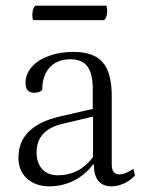

<svg xmlns="http://www.w3.org/2000/svg" viewBox="-20 -645 515 677"><path d="M154 12Q106 12 75.5 -15Q45 -42 45 -89Q45 -200 190 -234L307 -261V-332Q307 -386 288 -411Q269 -436 229 -436Q182 -436 155.5 -407.5Q129 -379 129 -328Q119 -318 101 -318Q70 -318 70 -352Q70 -384 92 -409Q114 -434 152.5 -448Q191 -462 240 -462Q310 -462 342 -425.5Q374 -389 374 -307V-65Q374 -30 401 -30Q412 -30 426 -36Q440 -42 450 -50L456 -27Q441 -9 418 1.5Q395 12 374 12Q311 12 311 -65H308Q280 -28 240 -8Q200 12 154 12ZM184 -27Q260 -27 308 -91V-234L203 -209Q109 -188 109 -108Q109 -70 129 -48.5Q149 -27 184 -27ZM347 -574H97Q94 -579 94 -592Q94 -616 105 -625H355Q356 -623 357 -617.5Q358 -612 358 -606Q358 -584 347 -574Z"/></svg>

Font: Petrona Light
Style: Regular
Weight: 300
Designer: Ringo R. Seeber
Foundry: Ringo R. Seeber
Version: Version 2.001; ttfautohint (v1.8.3)